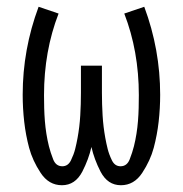

<svg xmlns="http://www.w3.org/2000/svg" viewBox="-20 -539 540 567"><path d="M163 8Q124 8 100 -28.5Q76 -65 66 -102.5Q56 -140 51.5 -179.5Q47 -219 47 -259Q47 -393 94 -519L153 -499Q110 -388 110 -258Q110 -239 110.5 -220Q111 -201 112.5 -182Q114 -163 117 -144Q120 -125 124.5 -107Q129 -89 137 -68.5Q145 -48 164 -48Q181 -48 189.5 -65.5Q198 -83 202 -99Q206 -115 209 -131.5Q212 -148 214 -164.5Q216 -181 217 -198Q218 -215 218.5 -231.5Q219 -248 219 -265V-345H281V-265Q281 -248 281.5 -231.5Q282 -215 283 -198Q284 -181 286 -164.5Q288 -148 291 -131.5Q294 -115 298 -99Q302 -83 310.5 -65.5Q319 -48 336 -48Q355 -48 363 -68.5Q371 -89 375.5 -107Q380 -125 383 -144Q386 -163 387.5 -182Q389 -201 389.5 -220Q390 -239 390 -258Q390 -388 347 -499L406 -519Q453 -393 453 -259Q453 -219 448.5 -179.5Q444 -140 434 -102.5Q424 -65 400 -28.5Q376 8 337 8Q298 8 277 -32Q258 -69 250 -105Q242 -69 223 -32Q202 8 163 8Z"/></svg>

Font: Iosevka SS01 Light
Style: Regular
Weight: 300
Monospace: yes
Designer: Belleve Invis
Foundry: Belleve Invis
Version: 2.3.3; ttfautohint (v1.8.3)